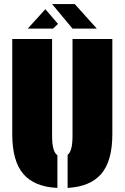

<svg xmlns="http://www.w3.org/2000/svg" viewBox="-20 -911 610 940"><path d="M311 9V-153Q335 -170 335 -245V-720H530V-254Q530 -123 476 -60Q422 3 311 9ZM261 -151V9Q149 4 94.5 -59Q40 -122 40 -254V-720H235V-245Q235 -168 261 -151ZM235 -891H346L454 -771H335ZM202 -866 264 -794 240 -771H116Z"/></svg>

Font: Protest Guerrilla
Style: Regular
Weight: 400
Designer: Octavio Pardo
Foundry: Ashler Design
Version: Version 2.005; ttfautohint (v1.8.4.7-5d5b)